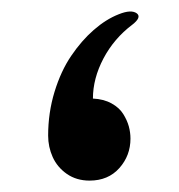

<svg xmlns="http://www.w3.org/2000/svg" viewBox="-20 -317 314 337"><path d="M137.2 0Q114.3 0 97.4 -11.7Q80.6 -23.4 72.5 -41.3Q64.5 -59.1 64.5 -79.1Q64.5 -119.1 75.7 -155.8Q86.9 -192.4 105 -219Q123 -245.6 144.5 -264.4Q166 -283.2 188.5 -292Q210.4 -300.8 220.2 -293.5Q229 -286.6 211.9 -273.4Q180.2 -249.5 161.6 -214.4Q143.1 -179.2 143.1 -144Q162.1 -143.1 175.8 -135.5Q189.5 -127.9 196.3 -116.9Q203.1 -106 206.1 -95.2Q209 -84.5 209 -73.7Q209 -43.9 189.5 -22Q169.9 0 137.2 0Z"/></svg>

Font: Sahel SemiBold WOL
Style: SemiBold-WOL
Weight: 600
Foundry: Saber Rastikerdar (saber.rastikerdar@gmail.com)
Version: Version 3.4.0